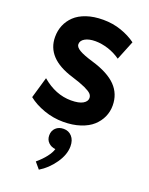

<svg xmlns="http://www.w3.org/2000/svg" viewBox="-191 -806 978 1262"><g transform="rotate(20 298.0 -175.5)"><path d="M306.2 -561Q261.2 -561 233.6 -545.4Q206.1 -529.8 206.1 -503.9Q206.1 -483.9 236.1 -466.1Q266.1 -448.2 334 -428.2Q448.2 -394 502.2 -338.4Q556.2 -282.7 556.2 -201.2Q556.2 -158.7 539.3 -121.3Q522.5 -84 490 -54.4Q457.5 -24.9 404.8 -7.6Q352.1 9.8 286.1 9.8Q216.3 9.8 150.9 -13.4Q85.4 -36.6 40 -73.2L83 -221.2Q178.2 -140.1 286.1 -140.1Q340.8 -140.1 368.4 -156Q396 -171.9 396 -195.8Q396 -211.9 384.3 -224.6Q372.6 -237.3 338.4 -253.2Q304.2 -269 242.2 -288.1Q45.9 -347.7 45.9 -497.1Q45.9 -541 61.5 -578.9Q77.1 -616.7 108.2 -646.5Q139.2 -676.3 189.9 -693.6Q240.7 -710.9 306.2 -710.9Q373.5 -710.9 432.6 -690.4Q491.7 -669.9 536.1 -637.2L481.9 -502.9Q441.4 -531.7 394.8 -546.4Q348.1 -561 306.2 -561ZM307.1 51.8Q342.3 51.8 364.7 76.9Q387.2 102.1 387.2 145Q387.2 203.6 344.7 264.4Q302.2 325.2 244.1 359.9L207 315.9Q244.1 284.7 268.3 253.2Q292.5 221.7 299.8 195.8Q270 192.9 250.5 173.6Q231 154.3 231 124Q231 91.8 252 71.8Q272.9 51.8 307.1 51.8Z"/></g></svg>

Font: Gully
Style: Bold
Weight: 700
Designer: jaikishan Patel
Foundry: MagicType
Version: Version 1.000;Glyphs 3.2 (3242)